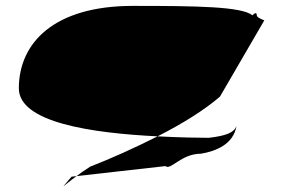

<svg xmlns="http://www.w3.org/2000/svg" viewBox="-20 -574 965 652"><path d="M44 -274C44 -158 291 -122 515 -111C600 -154 675 -201 727 -246L877 -504C884 -504 852 -512 852 -522C852 -533 845 -530 837 -522C801 -552 646 -554 431 -554C163 -554 44 -428 44 -274ZM223 26C181 76 188 62 240 24ZM240 24 542 -10C559 6 595 -52 662 -52C712 -60 773 -84 783 -146C775 -124 749 -113 689 -106C655 -106 592 -107 515 -111C438 -72 358 -36 286 -8C267 4 252 15 240 24Z"/></svg>

Font: Ampere
Style: SCUltExt
Weight: 400
Version: Version 1